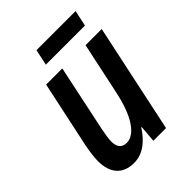

<svg xmlns="http://www.w3.org/2000/svg" viewBox="-202 -788 899 899"><g transform="rotate(-45 247.0 -338.5)"><path d="M185 -608H444L461 -687H202ZM152 10C213 10 259 -31 293 -84H296L289 0H373L488 -541H381L326 -283C299 -154 250 -81 194 -81C162 -81 147 -102 147 -136C147 -156 152 -181 157 -209L227 -541H120L49 -208C43 -176 38 -142 38 -116C38 -36 78 10 152 10Z"/></g></svg>

Font: Noto Sans Display SemiCondensed Medium
Style: Italic
Weight: 500
Width: 4
Italic angle: -12°
Designer: Monotype Design Team
Foundry: Monotype Imaging Inc.
Version: Version 1.900